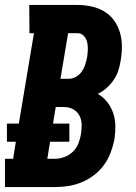

<svg xmlns="http://www.w3.org/2000/svg" viewBox="-30 -755 550 775"><path d="M-10 0V-114H23L34 -183H-2V-256H46L107 -621H89L88 -735H282Q311 -735 339 -729Q367 -723 390.5 -709Q414 -695 430 -673Q446 -651 454 -624Q462 -597 462 -568Q462 -539 457 -510Q454 -490 447.5 -470Q441 -450 429 -432.5Q417 -415 401 -400.5Q385 -386 365 -376Q387 -363 402.5 -343.5Q418 -324 426.5 -299.5Q435 -275 435.5 -248Q436 -221 432 -194Q427 -167 417 -140Q407 -113 390 -89.5Q373 -66 349.5 -48Q326 -30 299 -19Q272 -8 245 -4Q218 0 191 0ZM214 -437H248Q263 -437 277.5 -445.5Q292 -454 301 -467.5Q310 -481 314.5 -496Q319 -511 322 -526Q324 -541 324.5 -556.5Q325 -572 321.5 -586Q318 -600 308 -610.5Q298 -621 283 -621H245ZM161 -114H191Q210 -114 229.5 -121Q249 -128 264 -142.5Q279 -157 286.5 -176Q294 -195 297 -215Q300 -234 299.5 -253.5Q299 -273 290 -289.5Q281 -306 264.5 -314.5Q248 -323 228 -323H195L184 -256H250V-183H172Z"/></svg>

Font: Iosevka Curly Slab Heavy
Style: Italic
Weight: 900
Italic angle: -9°
Monospace: yes
Designer: Belleve Invis
Foundry: Belleve Invis
Version: Version 22.1.2; ttfautohint (v1.8.4)